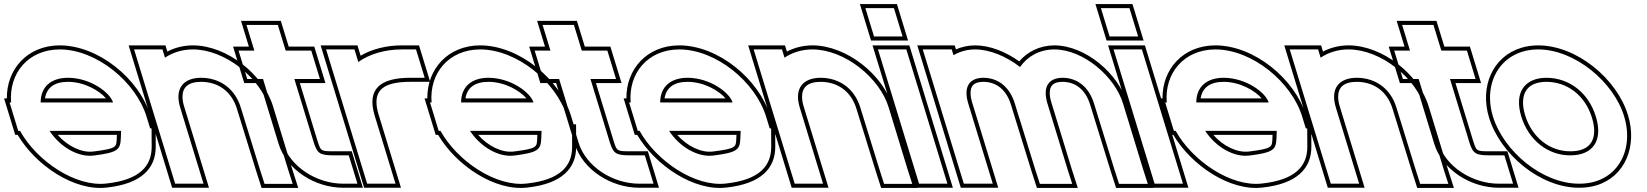

<svg xmlns="http://www.w3.org/2000/svg" viewBox="-166 -857 8132 948"><path d="M34.6 -351H392.2C377.2 -400 281.6 -472 170.9 -473C85.1 -473 35 -428 34.6 -351ZM-67.1 -211H-76L-97.4 -281L-118.8 -351H-111.1C-123.1 -494.4 -27.4 -612.1 128.1 -613C310.9 -613 505.4 -452 557.6 -281L575.4 -223H582.4L582.9 -133C583.2 -37 523.9 31 360.4 49C206.1 68 14.5 -63.3 -67.1 -211ZM432 -211H78.6C130.8 -131 220.4 -79.5 296.3 -89H297.5C413.7 -104 428.1 -117 430.5 -173ZM56.1 -371C64.2 -423.2 101 -453 170.8 -453C251.9 -452.3 325.4 -408.9 357.5 -371ZM-78.7 -191C9.2 -41.8 200.5 88.9 362.7 68.9C531.2 50.3 603.3 -24.8 602.9 -133.1L602.3 -243H590.2L576.8 -286.8C522 -466.1 321.6 -633 128 -633C-31.7 -632.1 -133.8 -514.6 -132.1 -371H-145.8L-90.8 -191ZM411.2 -191 410.5 -173.9C408.6 -129.8 410.4 -123.9 296.2 -109H295.1L293.9 -108.8C237.7 -101.9 167.9 -134.9 118.8 -191Z M648.6 -572.2C686.3 -597.6 733.2 -612.7 785.6 -613C946.2 -613 1119.3 -472 1163 -326L1256.5 -20L1279.2 51H1140.2L1117.8 -19L1022.8 -326C994.4 -419 920.7 -472 828.4 -473C737.5 -473 695.4 -419 723.8 -326L745.2 -256L817.4 -20L838.8 50H698.8L677.4 -20L605.2 -256L583.8 -326L517.5 -543L496.1 -613H636.1ZM660.2 -602.4 650.9 -633H469.1L684 70H865.8L743 -331.8C737.6 -349.5 735.1 -365.1 735.1 -378.4C734.8 -426.2 763.2 -453 828.3 -453C912.2 -452.1 977.7 -405.3 1003.7 -320.1L1098.8 -13L1125.6 71H1306.6L1275.6 -26L1182.1 -331.8C1135.9 -486.4 956.6 -633 785.5 -633C739.1 -632.7 696.3 -621.3 660.2 -602.4Z M1287.4 -467 1383.7 -152C1401.3 -98 1414.1 -90 1486 -90H1556L1598.8 50H1528.8C1397.1 50 1266.1 -34 1229.3 -151L1229 -152L1132.7 -467H1124.7H1054.7L1011.9 -607H1081.9H1089.9L1072.4 -664L1051 -734H1205.7L1227.1 -664L1244.6 -607H1300.9H1370.9L1413.7 -467H1343.7ZM1314.4 -447H1440.8L1385.7 -627H1259.4L1220.5 -754H1024L1062.8 -627H984.8L1039.9 -447H1117.9L1210.2 -145.1C1250.2 -17.8 1389.6 70 1528.8 70H1625.8L1570.8 -110H1486C1417 -110 1418.2 -110.9 1402.7 -158Z M1603.1 -550.9C1659.1 -591 1736.7 -613 1818.1 -613H1888.1L1930.9 -473H1860.9C1710.7 -473 1645 -417.6 1683.6 -287.5L1685.3 -282L1706.7 -212L1765.4 -20L1786.8 50H1646.8L1625.4 -20L1566.7 -212L1545.3 -282C1544.9 -283.2 1544.5 -284.5 1544.2 -285.7L1465.5 -543L1444.1 -613H1584.1ZM1614.5 -582 1598.9 -633H1417.1L1525 -279.9C1525.4 -278.6 1525.8 -277.3 1526.2 -276.2L1632 70H1813.8L1702.8 -293.2C1696 -315.9 1692.8 -335.9 1692.8 -352.6C1692.5 -419.7 1740.7 -453 1860.9 -453H1957.9L1902.9 -633H1818.1C1743.4 -633 1671.3 -615.1 1614.5 -582Z M2110.6 -351H2468.2C2453.2 -400 2357.6 -472 2246.9 -473C2161.1 -473 2111 -428 2110.6 -351ZM2008.9 -211H2000L1978.6 -281L1957.2 -351H1964.9C1952.9 -494.4 2048.6 -612.1 2204.1 -613C2386.9 -613 2581.4 -452 2633.6 -281L2651.4 -223H2658.4L2658.9 -133C2659.2 -37 2599.9 31 2436.4 49C2282.1 68 2090.5 -63.3 2008.9 -211ZM2508 -211H2154.6C2206.8 -131 2296.4 -79.5 2372.3 -89H2373.5C2489.7 -104 2504.1 -117 2506.5 -173ZM2132.1 -371C2140.2 -423.2 2177 -453 2246.8 -453C2327.9 -452.3 2401.4 -408.9 2433.5 -371ZM1997.3 -191C2085.2 -41.8 2276.5 88.9 2438.7 68.9C2607.2 50.3 2679.3 -24.8 2678.9 -133.1L2678.3 -243H2666.2L2652.8 -286.8C2598 -466.1 2397.6 -633 2204 -633C2044.3 -632.1 1942.2 -514.6 1943.9 -371H1930.2L1985.2 -191ZM2487.2 -191 2486.5 -173.9C2484.6 -129.8 2486.4 -123.9 2372.2 -109H2371.1L2369.9 -108.8C2313.7 -101.9 2243.9 -134.9 2194.8 -191Z M2749.4 -467 2845.7 -152C2863.3 -98 2876.1 -90 2948 -90H3018L3060.8 50H2990.8C2859.1 50 2728.1 -34 2691.3 -151L2691 -152L2594.7 -467H2586.7H2516.7L2473.9 -607H2543.9H2551.9L2534.4 -664L2513 -734H2667.7L2689.1 -664L2706.6 -607H2762.9H2832.9L2875.7 -467H2805.7ZM2776.4 -447H2902.8L2847.7 -627H2721.4L2682.5 -754H2486L2524.8 -627H2446.8L2501.9 -447H2579.9L2672.2 -145.1C2712.2 -17.8 2851.6 70 2990.8 70H3087.8L3032.8 -110H2948C2879 -110 2880.2 -110.9 2864.7 -158Z M3093.6 -351H3451.2C3436.2 -400 3340.6 -472 3229.9 -473C3144.1 -473 3094 -428 3093.6 -351ZM2991.9 -211H2983L2961.6 -281L2940.2 -351H2947.9C2935.9 -494.4 3031.6 -612.1 3187.1 -613C3369.9 -613 3564.4 -452 3616.6 -281L3634.4 -223H3641.4L3641.9 -133C3642.2 -37 3582.9 31 3419.4 49C3265.1 68 3073.5 -63.3 2991.9 -211ZM3491 -211H3137.6C3189.8 -131 3279.4 -79.5 3355.3 -89H3356.5C3472.7 -104 3487.1 -117 3489.5 -173ZM3115.1 -371C3123.2 -423.2 3160 -453 3229.8 -453C3310.9 -452.3 3384.4 -408.9 3416.5 -371ZM2980.3 -191C3068.2 -41.8 3259.5 88.9 3421.7 68.9C3590.2 50.3 3662.3 -24.8 3661.9 -133.1L3661.3 -243H3649.2L3635.8 -286.8C3581 -466.1 3380.6 -633 3187 -633C3027.3 -632.1 2925.2 -514.6 2926.9 -371H2913.2L2968.2 -191ZM3470.2 -191 3469.5 -173.9C3467.6 -129.8 3469.4 -123.9 3355.2 -109H3354.1L3352.9 -108.8C3296.7 -101.9 3226.9 -134.9 3177.8 -191Z M3707.6 -572.2C3745.3 -597.6 3792.2 -612.7 3844.6 -613C4005.2 -613 4178.3 -472 4222 -326L4315.5 -20L4338.2 51H4199.2L4176.8 -19L4081.8 -326C4053.4 -419 3979.7 -472 3887.4 -473C3796.5 -473 3754.4 -419 3782.8 -326L3804.2 -256L3876.4 -20L3897.8 50H3757.8L3736.4 -20L3664.2 -256L3642.8 -326L3576.5 -543L3555.1 -613H3695.1ZM3719.2 -602.4 3709.9 -633H3528.1L3743 70H3924.8L3802 -331.8C3796.6 -349.5 3794.1 -365.1 3794.1 -378.4C3793.8 -426.2 3822.2 -453 3887.3 -453C3971.2 -452.1 4036.7 -405.3 4062.7 -320.1L4157.8 -13L4184.6 71H4365.6L4334.6 -26L4241.1 -331.8C4194.9 -486.4 4015.6 -633 3844.5 -633C3798.1 -632.7 3755.3 -621.3 3719.2 -602.4Z M4219.5 -677H4149.5L4106.7 -817H4176.7H4177.7H4247.7L4290.5 -677H4220.5ZM4190.5 -543 4169.1 -613H4309.1L4330.5 -543L4490.4 -20L4511.8 50H4371.8L4350.4 -20ZM4134.7 -657H4317.5L4262.5 -837H4079.7ZM4142.1 -633 4357 70H4538.8L4323.9 -633Z M4870.6 -526.1C4906.1 -577.8 4965.9 -612.5 5039.1 -613C5183.2 -613 5339.2 -479 5379.2 -345L5478.5 -20L5501.2 51H5359.4L5336.8 -19L5236 -345C5210.6 -428 5153.5 -472 5081.9 -473C5011.1 -473 4981.1 -428.6 5005.5 -346.7L5006 -345L5027.4 -275L5105.4 -20L5128.2 51H4968.4L4945.8 -19L4866.7 -275H4866.4L4845 -345C4819.6 -428 4762.5 -472 4690.9 -473C4619.6 -473 4589.6 -428 4615 -345L4636.4 -275L4714.4 -20L4735.8 50H4592.8L4571.4 -20L4493.4 -275L4472 -345L4411.5 -543L4390.1 -613H4533.1L4541.8 -584.4C4572.1 -602.2 4608.1 -612.7 4648.1 -613C4722 -613 4803.4 -578.1 4870.6 -526.1ZM4866.6 -553.9C4800 -601.3 4722.2 -633 4648 -633C4613.7 -632.8 4581.7 -625.4 4554 -613.1L4547.9 -633H4363.1L4578 70H4762.8L4634.1 -350.8C4628.6 -369 4626.1 -384.6 4626.1 -397.3C4626.1 -435.1 4644.3 -453 4690.7 -453C4752.8 -452.1 4802.5 -415.5 4825.9 -339.2C4833.2 -315.3 4839.9 -293.9 4847.9 -267.7C4875.1 -179.7 4900.3 -98.6 4926.8 -13L4953.8 71H5155.7L5124.5 -26L5025.2 -350.8L5024.7 -352.5C5019.5 -369.8 5017.1 -384.8 5017.1 -397.1C5017 -435.1 5035.2 -453 5081.7 -453C5143.8 -452.1 5193.5 -415.6 5216.9 -339.1L5317.8 -13L5344.8 71H5528.6L5497.6 -26L5398.3 -350.8C5356 -492.8 5194.3 -633 5039 -633C4966.9 -632.5 4905.8 -600.8 4866.6 -553.9Z M5382.5 -677H5312.5L5269.7 -817H5339.7H5340.7H5410.7L5453.5 -677H5383.5ZM5353.5 -543 5332.1 -613H5472.1L5493.5 -543L5653.4 -20L5674.8 50H5534.8L5513.4 -20ZM5297.7 -657H5480.5L5425.5 -837H5242.7ZM5305.1 -633 5520 70H5701.8L5486.9 -633Z M5740.6 -351H6098.2C6083.2 -400 5987.6 -472 5876.9 -473C5791.1 -473 5741 -428 5740.6 -351ZM5638.9 -211H5630L5608.6 -281L5587.2 -351H5594.9C5582.9 -494.4 5678.6 -612.1 5834.1 -613C6016.9 -613 6211.4 -452 6263.6 -281L6281.4 -223H6288.4L6288.9 -133C6289.2 -37 6229.9 31 6066.4 49C5912.1 68 5720.5 -63.3 5638.9 -211ZM6138 -211H5784.6C5836.8 -131 5926.4 -79.5 6002.3 -89H6003.5C6119.7 -104 6134.1 -117 6136.5 -173ZM5762.1 -371C5770.2 -423.2 5807 -453 5876.8 -453C5957.9 -452.3 6031.4 -408.9 6063.5 -371ZM5627.3 -191C5715.2 -41.8 5906.5 88.9 6068.7 68.9C6237.2 50.3 6309.3 -24.8 6308.9 -133.1L6308.3 -243H6296.2L6282.8 -286.8C6228 -466.1 6027.6 -633 5834 -633C5674.3 -632.1 5572.2 -514.6 5573.9 -371H5560.2L5615.2 -191ZM6117.2 -191 6116.5 -173.9C6114.6 -129.8 6116.4 -123.9 6002.2 -109H6001.1L5999.9 -108.8C5943.7 -101.9 5873.9 -134.9 5824.8 -191Z M6354.6 -572.2C6392.3 -597.6 6439.2 -612.7 6491.6 -613C6652.2 -613 6825.3 -472 6869 -326L6962.5 -20L6985.2 51H6846.2L6823.8 -19L6728.8 -326C6700.4 -419 6626.7 -472 6534.4 -473C6443.5 -473 6401.4 -419 6429.8 -326L6451.2 -256L6523.4 -20L6544.8 50H6404.8L6383.4 -20L6311.2 -256L6289.8 -326L6223.5 -543L6202.1 -613H6342.1ZM6366.2 -602.4 6356.9 -633H6175.1L6390 70H6571.8L6449 -331.8C6443.6 -349.5 6441.1 -365.1 6441.1 -378.4C6440.8 -426.2 6469.2 -453 6534.3 -453C6618.2 -452.1 6683.7 -405.3 6709.7 -320.1L6804.8 -13L6831.6 71H7012.6L6981.6 -26L6888.1 -331.8C6841.9 -486.4 6662.6 -633 6491.5 -633C6445.1 -632.7 6402.3 -621.3 6366.2 -602.4Z M6993.4 -467 7089.7 -152C7107.3 -98 7120.1 -90 7192 -90H7262L7304.8 50H7234.8C7103.1 50 6972.1 -34 6935.3 -151L6935 -152L6838.7 -467H6830.7H6760.7L6717.9 -607H6787.9H6795.9L6778.4 -664L6757 -734H6911.7L6933.1 -664L6950.6 -607H7006.9H7076.9L7119.7 -467H7049.7ZM7020.4 -447H7146.8L7091.7 -627H6965.4L6926.5 -754H6730L6768.8 -627H6690.8L6745.9 -447H6823.9L6916.2 -145.1C6956.2 -17.8 7095.6 70 7234.8 70H7331.8L7276.8 -110H7192C7123 -110 7124.2 -110.9 7108.7 -158Z M7205.3 -282C7153 -453 7247.8 -612 7428.1 -613C7610.9 -613 7802.6 -451 7853.3 -282C7905.6 -111 7815.1 51 7630.8 50C7447.9 50 7257.6 -111 7205.3 -282ZM7345.3 -282C7381.7 -163 7479 -89 7588 -90C7698.4 -90 7750.7 -163 7713.3 -282C7677.2 -400 7581.6 -472 7470.9 -473C7361.6 -473 7309.2 -400 7345.3 -282ZM7186.2 -276.2C7240.9 -97.2 7437.2 70 7630.7 70C7661.5 70.2 7690.3 66 7716.5 58.1C7858.6 15 7918.8 -136.1 7872.4 -287.8C7819.3 -464.9 7621.7 -633 7428 -633C7398.3 -632.8 7370.8 -628.7 7345.3 -621C7204 -578.2 7139.4 -429 7186.2 -276.2ZM7364.4 -287.8C7357.3 -311.1 7354 -332 7354 -350.2C7353.8 -415.8 7392.9 -453 7470.8 -453C7572.2 -452.1 7660.4 -386.7 7694.2 -276.1C7701.7 -252 7705.2 -230.7 7705.3 -212.1C7705.6 -146.9 7666.8 -110 7587.9 -110C7488.5 -109.1 7398.5 -176.2 7364.4 -287.8Z"/></svg>

Font: Nordica Plus
Style: NordicaClassicRgExtOpOblOl
Weight: 500
Version: Version 1.01